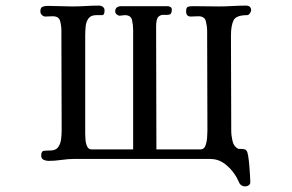

<svg xmlns="http://www.w3.org/2000/svg" viewBox="-20 -565 1040 685"><path d="M876 -528Q876 -524 871.5 -517.5Q867 -511 862 -511Q822 -511 813 -492Q804 -473 804 -438Q804 -353 804.5 -268Q805 -183 805 -98Q805 -82 809.5 -62Q814 -42 830 -34Q836 -34 845.5 -33.5Q855 -33 859 -28Q863 -24 865.5 -8.5Q868 7 869.5 26Q871 45 872 61.5Q873 78 873 85Q873 92 867.5 96Q862 100 855 100Q842 100 835 90Q831 82 827 73.5Q823 65 818 58Q803 35 780.5 18.5Q758 2 729 2H246Q223 2 199.5 5.5Q176 9 153 9Q144 9 135.5 5Q127 1 127 -10Q127 -26 137 -27Q147 -28 159 -28Q179 -28 187.5 -40Q196 -52 198 -68.5Q200 -85 200 -100Q200 -189 199.5 -278Q199 -367 199 -456Q199 -473 194.5 -490Q190 -507 168 -507Q161 -507 155 -506.5Q149 -506 142 -506Q135 -506 129.5 -511.5Q124 -517 124 -524Q124 -538 132 -541Q140 -544 151 -544Q173 -544 194.5 -543Q216 -542 238 -542Q262 -542 285.5 -543.5Q309 -545 333 -545Q341 -545 347 -540.5Q353 -536 353 -528Q353 -511 344.5 -511Q336 -511 324 -511Q304 -511 295.5 -499Q287 -487 285.5 -470Q284 -453 284 -438V-87Q284 -80 285 -66.5Q286 -53 291 -42.5Q296 -32 306 -32H455V-459Q455 -476 451 -493.5Q447 -511 425 -511Q421 -511 416.5 -510Q412 -509 407 -509Q402 -509 396.5 -513.5Q391 -518 391 -524Q391 -543 414 -543H578Q583 -543 588 -540Q593 -537 593 -531Q593 -515 584.5 -513Q576 -511 565 -512Q554 -513 545.5 -505.5Q537 -498 537 -470Q537 -361 537.5 -251.5Q538 -142 538 -32H696Q708 -32 713 -45.5Q718 -59 719 -75.5Q720 -92 720 -100Q720 -189 719.5 -277.5Q719 -366 719 -454Q719 -471 714.5 -489Q710 -507 688 -507Q681 -507 674.5 -506.5Q668 -506 661 -506Q644 -506 644 -524Q644 -538 650 -540.5Q656 -543 669 -543Q692 -543 715 -542.5Q738 -542 760 -542Q784 -542 808.5 -543.5Q833 -545 857 -545Q876 -545 876 -528Z"/></svg>

Font: Kaisei Tokumin Medium
Style: Regular
Weight: 500
Designer: Font-Kai, 金井和夫
Foundry: KAZUO KANAI
Version: Version 5.003